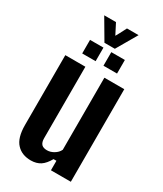

<svg xmlns="http://www.w3.org/2000/svg" viewBox="-224 -985 914 1077"><g transform="rotate(30 233.0 -446.5)"><path d="M167 8.8C191.4 8.8 211.9 2.9 228.5 -7.8C245.1 -18.6 260.7 -37.1 274.4 -61.5H293V0H421.9V-599.6H293V-132.8C286.1 -118.2 275.4 -107.4 260.7 -98.6C246.1 -89.8 231.4 -85.9 216.8 -85.9C201.2 -85.9 189.5 -89.8 181.6 -97.7C173.8 -106.4 169.9 -119.1 169.9 -136.7V-599.6H40V-147.5C40 -91.8 51.8 -51.8 75.2 -27.3C97.7 -2.9 128.9 8.8 167 8.8ZM254.9 -655.3H342.8V-743.2H254.9V-655.3ZM117.2 -655.3H204.1V-743.2H117.2V-655.3ZM195.3 -769.5H262.7C300.8 -835.9 327.1 -879.9 339.8 -902.3H264.6C247.1 -868.2 235.4 -844.7 228.5 -834C210.9 -868.2 199.2 -890.6 193.4 -902.3H117.2C156.2 -835.9 182.6 -792 195.3 -769.5Z"/></g></svg>

Font: Yellow Ladder Regular
Style: Regular
Weight: 400
Designer: Zima Creative
Version: Version 2.002